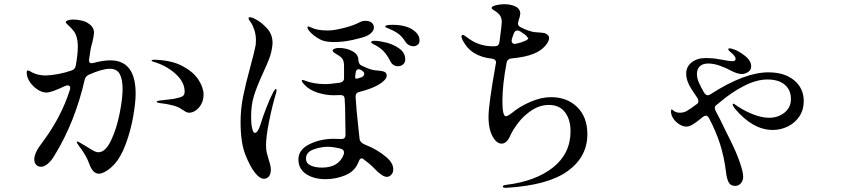

<svg xmlns="http://www.w3.org/2000/svg" viewBox="-20 -836 4040 913"><path d="M625 -390Q625 -350 613.5 -283Q602 -216 578 -151Q554 -86 520 -51Q503 -33 483.5 -21.5Q464 -10 450 -10Q421 -10 404 -58Q391 -96 355 -143Q345 -157 345 -161Q345 -163 348 -163Q352 -163 367 -153.5Q382 -144 390 -140Q397 -136 409.5 -128Q422 -120 431 -116Q440 -112 448 -112Q481 -112 507.5 -167Q534 -222 548.5 -294.5Q563 -367 563 -412Q563 -460 549 -484.5Q535 -509 503 -509Q465 -509 401 -480Q387 -473 383 -458Q336 -253 238 -95Q224 -71 207 -57Q190 -43 175 -43Q161 -43 152 -52.5Q143 -62 143 -78Q143 -110 180 -157Q271 -278 312 -408Q314 -414 314 -417Q314 -430 301 -430Q297 -430 289 -427Q225 -396 201 -396Q180 -396 158 -410.5Q136 -425 121.5 -447Q107 -469 107 -491Q107 -501 112 -501Q116 -501 124 -496.5Q132 -492 136 -490Q164 -477 198 -477Q260 -480 321 -501Q337 -507 340 -523Q350 -577 350 -613Q350 -665 329 -690Q320 -702 306.5 -714Q293 -726 293 -730Q293 -736 303 -739.5Q313 -743 329 -743Q348 -743 369 -738Q390 -733 401 -724Q427 -708 427 -680Q427 -668 419 -634Q413 -616 410 -596L404 -556L403 -549Q403 -541 408 -537.5Q413 -534 422 -536Q468 -549 505 -549Q625 -549 625 -390ZM948 -386Q948 -361 937.5 -341.5Q927 -322 911 -311Q895 -300 880 -300Q871 -300 863 -304.5Q855 -309 843 -317Q817 -337 739 -346Q725 -348 725 -352Q725 -356 740 -358L783 -363L807 -366Q837 -372 847.5 -378Q858 -384 858 -400Q858 -447 813 -486.5Q768 -526 710 -542Q701 -545 701 -548Q701 -552 713 -552Q795 -550 847.5 -522Q900 -494 924 -456.5Q948 -419 948 -386Z M1295 -408Q1295 -402 1293 -394Q1275 -336 1260 -261Q1245 -186 1245 -145Q1245 -125 1248.5 -110Q1252 -95 1258 -76Q1268 -46 1268 -29Q1268 -9 1259 2.5Q1250 14 1235 14Q1215 14 1192 -15Q1169 -44 1146.5 -101Q1124 -158 1124 -256Q1124 -317 1136 -377Q1148 -437 1170 -517Q1191 -594 1196 -623Q1197 -631 1197 -645Q1197 -671 1189.5 -693.5Q1182 -716 1173 -729Q1162 -743 1162 -749Q1162 -754 1168 -754Q1178 -754 1198 -743Q1222 -731 1249 -702Q1276 -673 1276 -632Q1276 -623 1275 -618Q1271 -586 1260.5 -558Q1250 -530 1229 -485Q1202 -426 1188 -382Q1174 -338 1174 -279Q1174 -248 1179 -226Q1184 -204 1192 -204Q1198 -204 1205 -213.5Q1212 -223 1218 -242Q1229 -279 1247 -325Q1265 -371 1280 -399Q1288 -413 1292 -413Q1295 -413 1295 -408ZM1442 -705Q1442 -710 1446 -710Q1449 -710 1453 -708Q1457 -706 1460 -705Q1488 -691 1539 -691Q1568 -691 1615 -703Q1662 -715 1688 -729Q1701 -737 1718 -737Q1737 -737 1747.5 -728Q1758 -719 1758 -705Q1758 -694 1749 -683.5Q1740 -673 1726 -666Q1707 -657 1659 -646.5Q1611 -636 1569 -636Q1527 -636 1505 -647Q1478 -661 1460 -678.5Q1442 -696 1442 -705ZM1975 -644Q1975 -629 1965.5 -622.5Q1956 -616 1947 -616Q1924 -616 1910 -634Q1896 -657 1881 -670Q1866 -683 1842 -694Q1834 -698 1827.5 -700.5Q1821 -703 1816.5 -705Q1812 -707 1812 -710Q1812 -718 1846 -718Q1906 -718 1940.5 -696Q1975 -674 1975 -644ZM1907 -553Q1907 -538 1896.5 -529.5Q1886 -521 1873 -521Q1848 -521 1836 -545Q1823 -571 1807 -589Q1791 -607 1767 -620Q1765 -621 1758 -624.5Q1751 -628 1748 -630.5Q1745 -633 1745 -636Q1746 -642 1762 -642Q1782 -642 1816.5 -633.5Q1851 -625 1879 -605Q1907 -585 1907 -553ZM1850 -31Q1850 -15 1840.5 -5Q1831 5 1820 5Q1797 5 1758 -37Q1739 -57 1706 -81Q1704 -83 1699 -83Q1691 -83 1685 -66Q1668 -22 1623 -3Q1578 16 1528 16Q1472 16 1435.5 -8.5Q1399 -33 1399 -78Q1399 -124 1451 -150Q1503 -176 1568 -176Q1590 -176 1601 -175H1604Q1623 -175 1623 -194L1621 -326L1619 -364Q1619 -384 1600 -384L1568 -383Q1529 -383 1490 -395.5Q1451 -408 1428 -433Q1415 -446 1415 -453Q1415 -456 1418 -456Q1421 -456 1426 -454Q1431 -452 1435 -451Q1449 -445 1474 -440.5Q1499 -436 1528 -436Q1549 -436 1598 -443Q1616 -448 1616 -463V-520Q1616 -546 1608 -556.5Q1600 -567 1586 -575Q1578 -579 1570 -585Q1562 -591 1562 -595Q1562 -601 1571 -604.5Q1580 -608 1591 -608Q1628 -608 1656 -592.5Q1684 -577 1684 -552V-551Q1684 -545 1687.5 -536.5Q1691 -528 1698 -525Q1740 -504 1762 -502Q1792 -500 1805.5 -495.5Q1819 -491 1819 -476Q1819 -465 1806 -452.5Q1793 -440 1778 -432Q1745 -413 1689 -399Q1670 -395 1671 -375Q1674 -318 1685 -220Q1689 -187 1690 -174Q1693 -158 1714 -149Q1776 -125 1819 -87Q1850 -60 1850 -31ZM1676 -462Q1680 -462 1688 -465Q1701 -468 1706 -473Q1712 -478 1712 -485Q1712 -493 1703 -499L1699 -502Q1691 -507 1686 -507Q1675 -507 1672 -494Q1669 -481 1669 -466Q1669 -462 1676 -462ZM1615 -103Q1616 -106 1616 -111Q1616 -124 1600 -129Q1565 -138 1538 -138Q1505 -138 1470 -125Q1435 -112 1435 -82Q1435 -59 1457.5 -49Q1480 -39 1511 -39Q1592 -39 1615 -103Z M2773 -198Q2773 -90 2679.5 -22.5Q2586 45 2390 57H2384Q2371 57 2371 51Q2371 45 2387 43Q2527 26 2610 -40Q2693 -106 2693 -212Q2693 -268 2666.5 -302.5Q2640 -337 2590 -337Q2548 -337 2510 -312.5Q2472 -288 2445 -253Q2418 -218 2405 -188Q2389 -153 2365 -153Q2348 -153 2334 -170Q2303 -207 2303 -280Q2303 -339 2337 -529L2338 -533L2339 -539Q2339 -554 2320 -557Q2270 -562 2234.5 -584Q2199 -606 2178 -649Q2174 -659 2174 -661Q2174 -665 2176 -667.5Q2178 -670 2181 -670Q2186 -670 2200 -659Q2255 -616 2321 -616H2333Q2352 -616 2355 -636Q2366 -717 2366 -731Q2366 -749 2358.5 -761Q2351 -773 2335 -783Q2332 -785 2325 -789.5Q2318 -794 2318 -799Q2318 -806 2338 -811Q2358 -816 2377 -816Q2409 -816 2431.5 -805Q2454 -794 2454 -770Q2454 -762 2445 -735Q2443 -727 2443 -725Q2443 -713 2455 -707Q2496 -686 2524 -683Q2556 -681 2568 -679Q2582 -674 2588 -666Q2591 -662 2591 -655Q2591 -638 2571 -616Q2551 -594 2519 -581Q2479 -564 2411 -558Q2392 -555 2389 -538Q2369 -432 2369 -355Q2369 -283 2386 -283Q2393 -283 2412 -297Q2448 -328 2500.5 -351Q2553 -374 2600 -374Q2677 -374 2725 -326.5Q2773 -279 2773 -198ZM2441 -691Q2428 -691 2424 -678Q2419 -667 2414 -650Q2413 -647 2413 -642Q2413 -634 2418.5 -630Q2424 -626 2434 -628Q2461 -634 2478 -642Q2484 -645 2488 -648Q2492 -651 2492 -654L2481 -668L2452 -688Q2446 -691 2441 -691Z M3802 -355Q3802 -314 3781.5 -283Q3761 -252 3727 -235Q3693 -218 3655 -218Q3560 -218 3475 -319Q3464 -333 3464 -339Q3464 -343 3467 -343Q3470 -343 3476.5 -338Q3483 -333 3488 -330Q3525 -306 3564.5 -291Q3604 -276 3637 -276Q3680 -276 3710.5 -300.5Q3741 -325 3741 -365Q3741 -408 3712 -433Q3683 -458 3629 -458Q3577 -458 3517 -427Q3457 -396 3402 -349Q3396 -343 3388 -338Q3379 -331 3379 -322Q3379 -317 3383 -309Q3403 -272 3430 -215L3453 -169Q3481 -113 3497.5 -65.5Q3514 -18 3514 5Q3514 23 3503 35.5Q3492 48 3476 48Q3453 48 3444 29Q3435 10 3432 -21Q3423 -92 3403.5 -152.5Q3384 -213 3351 -275Q3345 -286 3336 -286Q3330 -286 3322 -280Q3295 -257 3276.5 -245.5Q3258 -234 3244 -234Q3221 -234 3198 -254Q3175 -274 3171 -299Q3170 -306 3171 -309Q3171 -316 3175 -316Q3176 -316 3181 -311Q3193 -300 3213 -300Q3230 -300 3244.5 -307.5Q3259 -315 3296 -343Q3301 -347 3301 -355Q3301 -362 3297 -369Q3279 -397 3269 -411Q3243 -450 3243 -486Q3243 -519 3269 -539.5Q3295 -560 3336 -560Q3369 -560 3395 -555L3419 -551Q3449 -545 3462 -545Q3478 -545 3478 -556Q3478 -563 3471.5 -571Q3465 -579 3458 -585Q3451 -590 3447 -594.5Q3443 -599 3443 -602Q3443 -606 3449 -606Q3459 -606 3478 -598Q3505 -586 3528.5 -565.5Q3552 -545 3552 -520Q3552 -503 3537.5 -493.5Q3523 -484 3507 -484Q3487 -484 3456 -500Q3435 -512 3404.5 -523Q3374 -534 3348 -534Q3321 -534 3307.5 -520.5Q3294 -507 3294 -484Q3294 -465 3303.5 -443Q3313 -421 3329 -394Q3337 -383 3346 -383Q3351 -383 3359 -388Q3520 -492 3634 -492Q3711 -492 3756.5 -454Q3802 -416 3802 -355Z"/></svg>

Font: Shippori Mincho B1 Medium
Style: Regular
Weight: 500
Designer: FONTDASU
Foundry: FONTDASU / Google Inc. / but / Adobe
Version: Version 3.110; ttfautohint (v1.8.3)